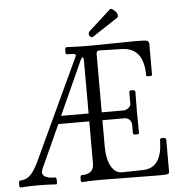

<svg xmlns="http://www.w3.org/2000/svg" viewBox="-60 -889 890 946"><g transform="rotate(-5 385.5 -416.0)"><path d="M418 -704Q410 -704 405.5 -714.5Q401 -725 410 -735L518 -833Q523 -838 535.5 -829Q548 -820 553 -808Q558 -796 551 -789L429 -709Q422 -704 418 -704ZM3 3Q-3 3 -2.5 -14Q-2 -31 3 -31Q30 -31 50 -47.5Q70 -64 92 -107L330 -617Q336 -628 318 -630Q309 -631 288 -631Q281 -631 281.5 -648.5Q282 -666 288 -666Q357 -663 400 -663Q439 -663 516 -664.5Q593 -666 631 -666Q674 -666 685.5 -663Q697 -660 697 -647V-493Q697 -488 682.5 -488Q668 -488 668 -493Q668 -632 557 -633L450 -636Q434 -636 434 -620V-331H543Q554 -331 566 -340Q578 -349 578 -361V-418Q578 -427 593 -426.5Q608 -426 608 -418Q607 -378 607 -316Q607 -256 608 -214Q608 -207 593 -207.5Q578 -208 578 -214V-257Q578 -270 568.5 -281Q559 -292 543 -292H434V-161Q434 -102 454 -64.5Q474 -27 510 -28L610 -30Q708 -31 708 -170Q708 -180 723.5 -179Q739 -178 739 -170V-10Q739 -1 730.5 1Q722 3 683 3Q636 3 542.5 1.5Q449 0 401 0Q353 0 308 3Q300 3 302 -19Q303 -32 308 -31Q369 -31 369 -83V-292H216L119 -79Q109 -55 124.5 -43Q140 -31 180 -31Q184 -31 184.5 -14Q185 3 180 3Q134 0 91 0Q46 0 3 3ZM233 -331H369V-586Q369 -628 352 -594Z"/></g></svg>

Font: Junicode Cond Light
Style: Regular
Weight: 300
Width: 3
Designer: Peter S. Baker
Version: Version 2.201